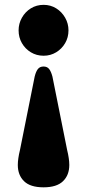

<svg xmlns="http://www.w3.org/2000/svg" viewBox="-20 -608 358 801"><path d="M161.7 173.5Q106.4 173.5 80.4 148Q54.3 122.6 54.3 80.2Q54.3 67 56.6 51.5Q58.8 35.9 63.3 17.8L124.7 -288.7Q130 -310.1 138.3 -320.3Q146.6 -330.5 161.6 -330.5Q176.7 -330.5 184.8 -320.3Q193 -310.1 198.7 -288.7L260.1 17.8Q264.6 35.9 266.8 51.5Q269.1 67 269.1 80.2Q269.1 122.6 242.8 148Q216.6 173.5 161.7 173.5ZM162 -587.8Q190.8 -587.8 214.4 -573.2Q238 -558.5 251.8 -534.1Q265.7 -509.7 265.7 -481.3Q265.7 -452 251.8 -428.1Q238 -404.2 214.4 -389.9Q190.8 -375.5 162 -375.5Q132.3 -375.5 108.7 -389.9Q85.1 -404.2 71.4 -428.1Q57.6 -452 57.6 -481.3Q57.6 -509.7 71.4 -534.1Q85.1 -558.5 108.7 -573.2Q132.3 -587.8 162 -587.8Z"/></svg>

Font: Fraunces
Style: Regular
Weight: 900
Version: Version 1.000;[b76b70a41]